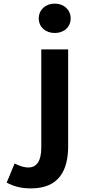

<svg xmlns="http://www.w3.org/2000/svg" viewBox="-20 -836 540 1065"><path d="M152 209C310 209 358 105 358 -25V-562H209V-17C209 56 184 93 137 93C116 93 93 87 61 71L17 177C55 197 94 209 152 209ZM284 -653C335 -653 372 -686 372 -734C372 -781 335 -816 284 -816C232 -816 195 -781 195 -734C195 -686 232 -653 284 -653Z"/></svg>

Font: Noto Sans Mono CJK HK
Style: Bold
Weight: 700
Designer: Ryoko NISHIZUKA 西塚涼子 (kana, bopomofo & ideographs); Paul D. Hunt (Latin, Greek & Cyrillic); Sandoll Communications 산돌커뮤니
Foundry: Adobe
Version: Version 2.004;hotconv 1.0.118;makeotfexe 2.5.65603